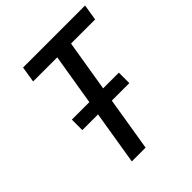

<svg xmlns="http://www.w3.org/2000/svg" viewBox="-203 -860 985 985"><g transform="rotate(-45 289.0 -367.5)"><path d="M182 0H282L330 -293H457V-369H343L389 -648H564L578 -735H128L114 -648H289L243 -369H116V-293H230Z"/></g></svg>

Font: Iosevka Sparkle Medium
Style: Italic
Weight: 500
Italic angle: -9°
Designer: Belleve Invis
Foundry: Belleve Invis
Version: Version 4.5.0; ttfautohint (v1.8.3)